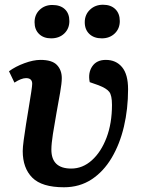

<svg xmlns="http://www.w3.org/2000/svg" viewBox="-20 -777 610 811"><path d="M250 14Q157 14 116.5 -26.5Q76 -67 76 -139Q76 -154 80 -184.5Q84 -215 90 -252.5Q96 -290 102 -326Q108 -362 112 -388.5Q116 -415 116 -423Q116 -447 90 -447Q70 -447 41 -428L18 -476Q45 -496 83 -510Q121 -524 151 -524Q200 -524 220.5 -502.5Q241 -481 241 -447Q241 -426 234 -386Q227 -346 218.5 -299.5Q210 -253 203.5 -211Q197 -169 197 -145Q197 -65 281 -65Q329 -65 368 -100Q407 -135 430 -195.5Q453 -256 453 -334Q453 -374 441.5 -389Q430 -404 396 -417L359 -430Q351 -469 369.5 -496.5Q388 -524 427 -524Q470 -524 495.5 -493.5Q521 -463 521 -400Q521 -317 503.5 -242.5Q486 -168 451.5 -110Q417 -52 366.5 -19Q316 14 250 14ZM338 -683Q338 -715 360 -736Q382 -757 415 -757Q448 -757 467 -738.5Q486 -720 486 -688Q486 -656 464.5 -635.5Q443 -615 410 -615Q377 -615 357.5 -633.5Q338 -652 338 -683ZM126 -683Q126 -715 147.5 -735.5Q169 -756 201 -756Q235 -756 254 -738Q273 -720 273 -688Q273 -656 251.5 -635.5Q230 -615 196 -615Q164 -615 145 -633.5Q126 -652 126 -683Z"/></svg>

Font: Literata 12pt SemiBold
Style: Italic
Weight: 600
Italic angle: -2°
Designer: Latin by Veronika Burian and Jose Scaglione. Greek by Irene Vlachou. Cyrillic by Vera Evstafieva
Foundry: TypeTogether
Version: Version 3.002